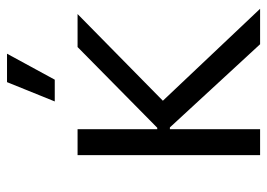

<svg xmlns="http://www.w3.org/2000/svg" viewBox="-127 -634 761 547"><g transform="rotate(-90 253.5 -360.5)"><path d="M300 -585 374 -721H293L238 -585ZM85 0H159V-257H164L401 0H502L240 -277L487 -520H393L163 -293H159V-520H85Z"/></g></svg>

Font: Fixel Text Regular
Style: Regular
Weight: 400
Width: 4
Designer: AlfaBravo + MacPaw
Foundry: Kyrylo Tkachov, Marchela Mozhyna, Serhii Makarenko, Maria Weinstein, Zakhar Kryvoshyya
Version: Version 1.211